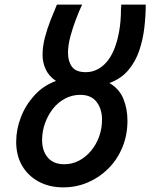

<svg xmlns="http://www.w3.org/2000/svg" viewBox="-20 -796 650 830"><path d="M253 14Q194 14 148 -10.5Q102 -35 76 -79Q50 -123 50 -183Q50 -236 70 -288.5Q90 -341 128.5 -383.5Q167 -426 222 -446Q191 -467 177.5 -496.5Q164 -526 164 -559Q164 -595 174 -633.5Q184 -672 198.5 -708.5Q213 -745 226 -776H335Q323 -751 309 -714.5Q295 -678 284.5 -639.5Q274 -601 274 -567Q274 -531 291 -507.5Q308 -484 351 -484Q377 -484 400 -495.5Q423 -507 441.5 -528.5Q460 -550 473.5 -583Q487 -616 495 -660Q503 -704 503 -758Q504 -763 504 -767.5Q504 -772 504 -776H610Q610 -728 604 -676.5Q598 -625 582 -577.5Q566 -530 535 -493Q504 -456 453 -437Q496 -412 513.5 -368.5Q531 -325 531 -274Q531 -212 509 -159Q487 -106 448.5 -67.5Q410 -29 360 -7.5Q310 14 253 14ZM258 -86Q292 -86 321.5 -101.5Q351 -117 373.5 -144Q396 -171 408.5 -205.5Q421 -240 421 -279Q421 -325 397.5 -355.5Q374 -386 327 -386Q292 -386 261.5 -370Q231 -354 209 -326Q187 -298 174.5 -263Q162 -228 162 -190Q162 -144 186.5 -115Q211 -86 258 -86Z"/></svg>

Font: Ubuntu Sans SemiBold
Style: Italic
Weight: 600
Italic angle: -13.5°
Designer: Dalton Maag Ltd
Foundry: Dalton Maag Ltd
Version: Version 1.006